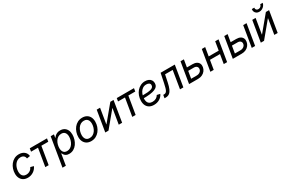

<svg xmlns="http://www.w3.org/2000/svg" viewBox="191 -2425 6454 4302"><g transform="rotate(-30 3418.0 -274.0)"><path d="M252.9 11.7Q187.5 11.7 140.4 -15.6Q93.3 -43 67.9 -92.8Q42.5 -142.6 42.5 -209Q42.5 -272.9 62.5 -333.3Q82.5 -393.6 120.6 -441.9Q158.7 -490.2 212.6 -518.6Q266.6 -546.9 334.5 -546.9Q376 -546.9 410.6 -535.9Q445.3 -524.9 471.2 -503.9Q497.1 -482.9 513.2 -453.6Q529.3 -424.3 532.7 -387.7L447.3 -373Q445.3 -394.5 437 -412.1Q428.7 -429.7 414.3 -442.4Q399.9 -455.1 379.6 -462.2Q359.4 -469.2 332.5 -469.2Q283.2 -469.2 245.4 -446.3Q207.5 -423.3 181.6 -385.5Q155.8 -347.7 142.6 -301.8Q129.4 -255.9 129.4 -210.4Q129.4 -168.9 142.6 -136.2Q155.8 -103.5 183.6 -84.7Q211.4 -65.9 254.9 -65.9Q283.2 -65.9 308.1 -73.7Q333 -81.5 353.5 -95.5Q374 -109.4 389.2 -128.2Q404.3 -147 414.1 -169.4L496.1 -147.5Q480.5 -110.8 455.6 -81.5Q430.7 -52.2 398.9 -31.5Q367.2 -10.7 330.1 0.5Q293 11.7 252.9 11.7Z M705.6 0 781.7 -459H602.1L615.2 -539.1H1060.5L1047.4 -459H868.7L792.5 0Z M1032.7 204.1 1156.2 -539.1H1240.2L1226.1 -454.6H1229.5Q1243.2 -474.1 1265.6 -495.6Q1288.1 -517.1 1321.8 -532Q1355.5 -546.9 1402.8 -546.9Q1462.4 -546.9 1506.1 -520.5Q1549.8 -494.1 1573.5 -445.8Q1597.2 -397.5 1597.2 -330.6Q1597.2 -267.6 1578.4 -206.5Q1559.6 -145.5 1524.2 -96.4Q1488.8 -47.4 1437.7 -18.1Q1386.7 11.2 1321.8 11.2Q1272.9 11.2 1243.4 -5.4Q1213.9 -22 1198 -44.7Q1182.1 -67.4 1174.3 -85.9H1167.5L1119.6 204.1ZM1310.5 -66.4Q1358.9 -66.4 1396 -89.8Q1433.1 -113.3 1458.5 -151.9Q1483.9 -190.4 1496.8 -236.6Q1509.8 -282.7 1509.8 -328.1Q1509.8 -392.1 1479.5 -430.7Q1449.2 -469.2 1388.2 -469.2Q1339.4 -469.2 1302.2 -446.3Q1265.1 -423.3 1240.2 -385.3Q1215.3 -347.2 1202.6 -301Q1189.9 -254.9 1189.9 -208.5Q1189.9 -143.6 1220.5 -105Q1251 -66.4 1310.5 -66.4Z M1892.6 11.7Q1827.1 11.7 1780 -15.9Q1732.9 -43.5 1707.5 -93.3Q1682.1 -143.1 1682.1 -209.5Q1682.1 -273.9 1702.4 -334.2Q1722.7 -394.5 1760.7 -442.6Q1798.8 -490.7 1852.8 -518.8Q1906.7 -546.9 1974.1 -546.9Q2039.6 -546.9 2086.9 -519.5Q2134.3 -492.2 2159.7 -442.4Q2185.1 -392.6 2185.1 -325.2Q2185.1 -259.8 2164.6 -199.5Q2144 -139.2 2105.7 -91.6Q2067.4 -43.9 2013.4 -16.1Q1959.5 11.7 1892.6 11.7ZM1894.5 -65.9Q1944.3 -65.9 1982.4 -89.1Q2020.5 -112.3 2046.1 -150.1Q2071.8 -188 2084.7 -233.6Q2097.7 -279.3 2097.7 -323.7Q2097.7 -365.7 2084.5 -398.4Q2071.3 -431.2 2043.5 -450.2Q2015.6 -469.2 1971.7 -469.2Q1922.4 -469.2 1884.8 -446.3Q1847.2 -423.3 1821.3 -385.3Q1795.4 -347.2 1782.2 -301.3Q1769 -255.4 1769 -210Q1769 -147.9 1799.1 -106.9Q1829.1 -65.9 1894.5 -65.9Z M2693.4 0H2606L2670.9 -391.6H2665.5L2340.8 0H2257.3L2346.7 -539.1H2433.6L2368.7 -146.5H2373.5L2699.2 -539.1H2782.2Z M2956.1 0 3032.2 -459H2852.5L2865.7 -539.1H3311L3297.9 -459H3119.1L3043 0Z M3516.1 11.7Q3450.2 11.7 3402.8 -13.9Q3355.5 -39.6 3329.6 -88.6Q3303.7 -137.7 3303.7 -208.5Q3303.7 -280.3 3326.2 -342.5Q3348.6 -404.8 3389.2 -451.4Q3429.7 -498 3483.4 -524.4Q3537.1 -550.8 3598.6 -550.8Q3651.4 -550.8 3690.7 -533Q3730 -515.1 3751.5 -481.9Q3772.9 -448.7 3772.9 -402.8Q3772.9 -356.9 3749 -324.5Q3725.1 -292 3675.3 -271.7Q3625.5 -251.5 3548.3 -241.9Q3471.2 -232.4 3364.7 -232.4L3376.5 -299.8Q3465.8 -299.8 3525.6 -305.2Q3585.4 -310.5 3620.6 -322.8Q3655.8 -335 3670.9 -355Q3686 -375 3686 -404.3Q3686 -436 3660.2 -454.8Q3634.3 -473.6 3590.3 -473.6Q3535.6 -473.6 3497.3 -448.2Q3459 -422.9 3434.6 -382.6Q3410.2 -342.3 3398.9 -296.1Q3387.7 -250 3387.7 -208Q3387.7 -168.5 3400.1 -136.2Q3412.6 -104 3442.1 -84.7Q3471.7 -65.4 3521.5 -65.4Q3574.7 -65.4 3615.2 -88.6Q3655.8 -111.8 3676.3 -151.4L3757.8 -133.3Q3728.5 -66.9 3663.8 -27.6Q3599.1 11.7 3516.1 11.7Z M3790.5 0 3803.7 -80.6H3823.2Q3847.7 -80.6 3865.5 -89.8Q3883.3 -99.1 3897.5 -122.6Q3911.6 -146 3924.1 -189Q3936.5 -231.9 3950.7 -299.8L4000 -539.1H4367.2L4277.8 0H4190.9L4266.6 -459H4069.3L4029.3 -269Q4010.3 -177.7 3984.4 -118.2Q3958.5 -58.6 3919.2 -29.3Q3879.9 0 3819.8 0Z M4557.1 -347.7H4714.4Q4777.3 -347.7 4818.1 -325.4Q4858.9 -303.2 4875.7 -264.4Q4892.6 -225.6 4884.3 -175.8Q4876 -126 4845.9 -86.2Q4815.9 -46.4 4768.1 -23.2Q4720.2 0 4657.7 0H4425.8L4515.1 -539.1H4602.1L4525.9 -80.6H4668.5Q4718.8 -80.6 4754.4 -106.4Q4790 -132.3 4796.4 -172.9Q4803.2 -214.4 4777.8 -240.7Q4752.4 -267.1 4702.1 -267.1H4543.5Z M5395 -317.4 5381.3 -236.8H5082L5095.2 -317.4ZM5152.8 -539.1 5063.5 0H4976.6L5065.9 -539.1ZM5498.5 -539.1 5409.7 0H5322.8L5412.1 -539.1Z M5688.5 -347.7H5845.7Q5908.7 -347.7 5949.5 -325.4Q5990.2 -303.2 6007.1 -264.4Q6023.9 -225.6 6015.6 -175.8Q6007.3 -126 5977.3 -86.2Q5947.3 -46.4 5899.4 -23.2Q5851.6 0 5789.1 0H5557.1L5646.5 -539.1H5733.4L5657.2 -80.6H5799.8Q5850.1 -80.6 5885.7 -106.4Q5921.4 -132.3 5927.7 -172.9Q5934.6 -214.4 5909.2 -240.7Q5883.8 -267.1 5833.5 -267.1H5674.8ZM6047.4 0 6136.7 -539.1H6223.6L6134.3 0Z M6717.8 0H6630.4L6695.3 -391.6H6689.9L6365.2 0H6281.7L6371.1 -539.1H6458L6393.1 -146.5H6397.9L6723.6 -539.1H6806.6ZM6600.6 -615.7Q6561.5 -615.7 6532.5 -634Q6503.4 -652.3 6490 -683.6Q6476.6 -714.8 6482.9 -753.4H6546.9Q6541.5 -719.7 6559.6 -698.7Q6577.6 -677.7 6611.3 -677.7Q6633.8 -677.7 6652.8 -687.3Q6671.9 -696.8 6684.8 -713.9Q6697.8 -731 6701.2 -753.4H6765.1Q6758.8 -714.8 6734.6 -683.6Q6710.4 -652.3 6675.5 -634Q6640.6 -615.7 6600.6 -615.7Z"/></g></svg>

Font: Inter 18pt
Style: Italic
Weight: 400
Italic angle: -9.3988°
Designer: Rasmus Andersson
Foundry: rsms
Version: Version 4.001;git-66647c0bb